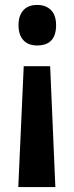

<svg xmlns="http://www.w3.org/2000/svg" viewBox="-20 -564 301 777"><path d="M207 -462Q207 -380 130 -380Q94 -380 74.5 -401.5Q55 -423 55 -462Q55 -501 74.5 -522.5Q94 -544 130 -544Q166 -544 186.5 -523Q207 -502 207 -462ZM76 -296H183L204 193H54Z"/></svg>

Font: Noto Sans Sinhala UI ExtraCondensed
Style: Bold
Weight: 700
Width: 2
Designer: Jelle Bosma - Monotype Design Team
Foundry: Monotype Imaging Inc.
Version: Version 2.006; ttfautohint (v1.8.4.7-5d5b)